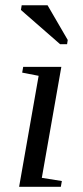

<svg xmlns="http://www.w3.org/2000/svg" viewBox="-20 -715 318 735"><path d="M140.1 -34.2 216.8 -22 212.9 0H53.2L127.9 -424.8L64.9 -437L68.8 -459H214.8ZM210 -545.9 60.1 -676.8 63 -694.8H162.1L239.3 -562L236.8 -545.9Z"/></svg>

Font: Tinos
Style: Italic
Weight: 400
Italic angle: -16.333°
Designer: Steve Matteson
Foundry: Monotype Imaging Inc.
Version: Version 1.32